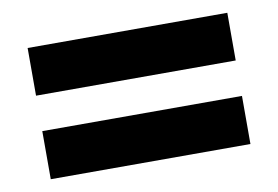

<svg xmlns="http://www.w3.org/2000/svg" viewBox="-47 -584 671 464"><g transform="rotate(-10 289.0 -352.0)"><path d="M44 -396V-513H534V-396ZM44 -191V-309H534V-191Z"/></g></svg>

Font: Noto Sans Cham ExtraBold
Style: Regular
Weight: 800
Version: Version 2.002